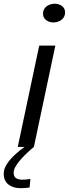

<svg xmlns="http://www.w3.org/2000/svg" viewBox="-68 -770 362 1006"><path d="M25 0 137.5 -531H222L109.5 0ZM91.5 167.5 87 212.5Q77.5 214 64.8 215Q52 216 40 216Q0.5 216 -24 196.5Q-48.5 177 -48.5 140.5Q-48.5 113.5 -30.5 87.2Q-12.5 61 12.8 38.2Q38 15.5 60.5 0H109.5Q94.5 12 76.5 28.8Q58.5 45.5 41.8 64.2Q25 83 14.2 101.2Q3.5 119.5 3.5 134.5Q3.5 154.5 15.5 163Q27.5 171.5 50.5 171.5Q60.5 171.5 71.8 170.2Q83 169 91.5 167.5ZM211.5 -652.5Q189.5 -652.5 173.5 -664.8Q157.5 -677 157.5 -698Q157.5 -714.5 166 -726.2Q174.5 -738 188.8 -744.2Q203 -750.5 219 -750.5Q241 -750.5 257 -738.2Q273 -726 273 -705Q273 -689 264.5 -677Q256 -665 242 -658.8Q228 -652.5 211.5 -652.5Z"/></svg>

Font: Epilogue
Style: Italic
Weight: 400
Italic angle: -12°
Designer: Tyler Finck
Foundry: Etcetera Type Co
Version: Version 2.112